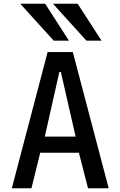

<svg xmlns="http://www.w3.org/2000/svg" viewBox="-20 -1002 640 1022"><path d="M233.5 -725H367.5L558.5 0H448.5L400 -189H194L147.5 0H43ZM382.5 -275 304 -619H296L218.5 -275ZM88 -982H220.5L347 -785.5H266ZM262 -982H393.5L520.5 -785.5H440Z"/></svg>

Font: JuliaMono Medium
Style: Regular
Weight: 500
Monospace: yes
Designer: cormullion
Foundry: corm
Version: Version 0.054; ttfautohint (v1.8.4)